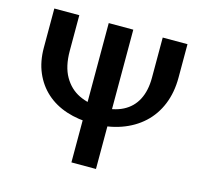

<svg xmlns="http://www.w3.org/2000/svg" viewBox="-97 -767 933 876"><g transform="rotate(15 369.5 -329.0)"><path d="M360 -196Q291 -196 235 -214.5Q179 -233 139 -269Q99 -305 77 -356.5Q55 -408 55 -473V-658H173V-490Q173 -416 200 -369Q227 -322 272.5 -300Q318 -278 374 -278Q437 -278 480 -300Q523 -322 545 -364.5Q567 -407 567 -468V-658H684V-500Q684 -430 661 -373.5Q638 -317 595 -277.5Q552 -238 492.5 -217Q433 -196 360 -196ZM312 0V-658H428V0Z"/></g></svg>

Font: Ysabeau Office
Style: Bold
Weight: 700
Designer: Christian Thalmann (Catharsis Fonts)
Version: Version 2.001;gftools[0.9.30]; featfreeze: tnum,lnum,ss02